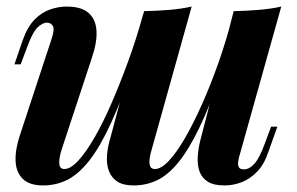

<svg xmlns="http://www.w3.org/2000/svg" viewBox="-20 -551 906 585"><path d="M390 -359Q351 -247 317.5 -174.5Q284 -102 251.5 -61Q219 -20 185 -3Q151 14 111 14Q70 14 49.5 -6Q29 -26 27.5 -60Q26 -94 40 -137L137 -432Q147 -462 141 -472Q135 -482 123 -482Q110 -482 94.5 -467.5Q79 -453 61 -403L43 -355H24L49 -428Q64 -470 86 -492Q108 -514 133.5 -522.5Q159 -531 183 -531Q228 -531 250 -511.5Q272 -492 274 -456.5Q276 -421 259 -372L170 -102Q160 -73 160.5 -54.5Q161 -36 176 -36Q195 -36 218.5 -61.5Q242 -87 268 -132Q294 -177 320 -237Q346 -297 371 -365.5Q396 -434 416 -507ZM444 -102Q438 -83 436 -68Q434 -53 437.5 -44.5Q441 -36 452 -36Q471 -36 494.5 -61Q518 -86 544 -131Q570 -176 596 -234.5Q622 -293 645.5 -359.5Q669 -426 687 -496L657 -335Q620 -229 587 -161Q554 -93 522.5 -55Q491 -17 458 -1.5Q425 14 387 14Q356 14 338 2.5Q320 -9 312 -29.5Q304 -50 306 -77.5Q308 -105 318 -137L419 -517Q460 -518 496.5 -521Q533 -524 564 -531ZM712 -85Q708 -73 706 -61Q704 -49 707.5 -42Q711 -35 723 -35Q740 -35 755.5 -52.5Q771 -70 787 -114L806 -165H825L798 -89Q785 -50 763 -27.5Q741 -5 715.5 4.5Q690 14 664 14Q631 14 613 2.5Q595 -9 588 -28.5Q581 -48 582.5 -73.5Q584 -99 591 -126L692 -517Q733 -518 769.5 -521Q806 -524 837 -531Z"/></svg>

Font: Playfair Display
Style: Bold Italic
Weight: 700
Italic angle: -14°
Designer: Claus Eggers Sørensen
Foundry: Claus Eggers Sørensen
Version: Version 1.203